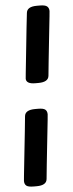

<svg xmlns="http://www.w3.org/2000/svg" viewBox="-61 -801 372 972"><g transform="rotate(-5 125.0 -315.0)"><path d="M180 -770Q208 -770 217.5 -761.5Q227 -753 227 -738Q227 -735 224.5 -711Q222 -687 218 -650.5Q214 -614 209.5 -571Q205 -528 200.5 -486.5Q196 -445 193 -412Q190 -380 139 -380H124Q100 -380 88.5 -387Q77 -394 77 -407Q77 -409 79.5 -433.5Q82 -458 86 -495.5Q90 -533 94.5 -576.5Q99 -620 103.5 -662.5Q108 -705 112 -738Q115 -770 165 -770ZM126 -250Q153 -250 162.5 -242Q172 -234 172 -218Q172 -214 169.5 -190Q167 -166 163 -129.5Q159 -93 154.5 -50.5Q150 -8 145.5 33.5Q141 75 138 108Q135 140 85 140H70Q42 140 32.5 132Q23 124 23 108Q23 105 25.5 81Q28 57 32 20Q36 -17 40.5 -59.5Q45 -102 49.5 -143.5Q54 -185 57 -218Q60 -250 111 -250Z"/></g></svg>

Font: Asap VF Beta
Style: Italic
Weight: 400
Italic angle: -6°
Designer: Pablo Cosgaya
Foundry: Pablo Cosgaya
Version: Version 1.007